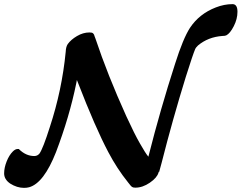

<svg xmlns="http://www.w3.org/2000/svg" viewBox="-44 -860 1169 929"><path d="M47 -139Q81 -105 122 -105Q137 -105 147 -117Q164 -141 197 -245Q256 -424 274 -610Q275 -634 284 -647Q299 -668 328.5 -685.5Q358 -703 389 -703Q396 -703 400 -702Q404 -701 407 -698Q410 -695 411 -692.5Q412 -690 414 -683.5Q416 -677 418 -673Q476 -499 567 -298Q607 -211 633 -166Q659 -120 673 -103Q674 -102 675 -104Q675 -105 675 -106Q732 -331 803 -551Q842 -674 875 -725Q920 -793 1000 -824Q1041 -840 1081 -840Q1105 -840 1105 -803Q1105 -768 1087 -733Q1069 -698 1051 -689Q1045 -686 1032 -686Q963 -681 914 -640Q903 -629 901 -624Q889 -596 855 -488Q791 -281 738 -72L726 -28L725 -29Q725 -30 724 -28Q724 -27 723 -25Q716 0 681 24Q646 48 611 48Q600 48 596 45Q590 42 576 23Q522 -44 480 -124Q417 -243 332 -463L328 -473L325 -457Q292 -295 227 -124Q168 26 97 46Q86 49 72 49Q38 49 5 28Q-24 8 -24 -21Q-24 -48 -12 -78.5Q0 -109 18 -127Q30 -139 41 -139Z"/></svg>

Font: KaTeX_Caligraphic
Style: Bold
Weight: 700
Version: Version 3699957226